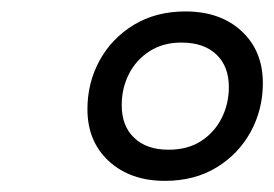

<svg xmlns="http://www.w3.org/2000/svg" viewBox="-20 -727 480 336"><path d="M304.5 -707Q365.5 -707 402.8 -672.5Q440 -638 440 -581.5Q440 -535.5 418.8 -496.5Q397.5 -457.5 359 -434Q320.5 -410.5 268.5 -410.5Q208 -410.5 170.5 -445Q133 -479.5 133 -536Q133 -582 154.2 -621Q175.5 -660 214.2 -683.5Q253 -707 304.5 -707ZM275 -465Q308.5 -465 332 -480.2Q355.5 -495.5 368 -520.5Q380.5 -545.5 380.5 -574.5Q380.5 -611 358.5 -631.8Q336.5 -652.5 297.5 -652.5Q265 -652.5 241.5 -637.2Q218 -622 205.5 -597.2Q193 -572.5 193 -543Q193 -506.5 214.8 -485.8Q236.5 -465 275 -465Z"/></svg>

Font: Newsreader 9pt SemiBold
Style: Italic
Weight: 600
Italic angle: -17°
Designer: Hugues Gentile
Foundry: Production Type
Version: Version 1.003